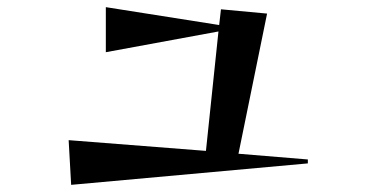

<svg xmlns="http://www.w3.org/2000/svg" viewBox="-20 -544 1040 537"><path d="M179 -27 172 -152 556 -122 591 -456 276 -398V-524L593 -474L598 -518L727 -506L647 -114L841 -98V-87Z"/></svg>

Font: Reggae One
Style: Regular
Weight: 400
Designer: Fontworks Inc.
Foundry: Fontworks Inc.
Version: Version 1.100